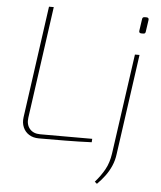

<svg xmlns="http://www.w3.org/2000/svg" viewBox="-60 -741 839 1003"><g transform="rotate(5 360.0 -240.0)"><path d="M181 -690 99 -103Q94 -67 113 -44.5Q132 -22 168 -22H441L440 -4Q370 -1 300.5 -0.5Q231 0 163 0Q133 0 111.5 -13.5Q90 -27 80 -50.5Q70 -74 74 -103L156 -690ZM649 -480 575 47Q571 79 558.5 108Q546 137 527.5 162Q509 187 486 210L474 200Q504 166 524 130Q544 94 551 45L625 -480ZM669 -679Q675 -679 678 -675.5Q681 -672 680 -666L671 -604Q670 -593 659 -593H649Q635 -593 637 -606L646 -668Q647 -679 659 -679Z"/></g></svg>

Font: Exo 2 Thin
Style: Italic
Weight: 250
Italic angle: -8°
Designer: Natanael Gama
Foundry: Natanael Gama
Version: Version 2.010